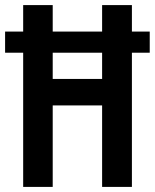

<svg xmlns="http://www.w3.org/2000/svg" viewBox="-23 -734 608 754"><path d="M68 0V-527H-3V-610H68V-714H184V-610H378V-714H495V-610H565V-527H495V0H378V-320H184V0ZM184 -424H378V-527H184Z"/></svg>

Font: Noto Sans ExtraCondensed SemiBold
Style: Regular
Weight: 600
Width: 2
Designer: Monotype Design Team
Foundry: Monotype Imaging Inc.
Version: Version 2.013; ttfautohint (v1.8.4.7-5d5b)